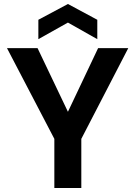

<svg xmlns="http://www.w3.org/2000/svg" viewBox="-20 -941 678 961"><path d="M252 0V-246L15 -700H168L325 -371H315L471 -700H622L387 -246V0ZM172 -745V-842L320 -921L467 -842V-745L320 -828Z"/></svg>

Font: DM Sans 11pt
Style: Bold
Weight: 700
Version: Version 4.004;gftools[0.9.30]